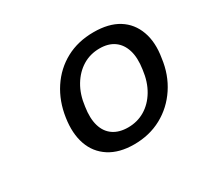

<svg xmlns="http://www.w3.org/2000/svg" viewBox="-88 -827 627 596"><g transform="rotate(-30 225.0 -529.5)"><path d="M240 -347Q187 -347 152 -369.5Q117 -392 103 -432Q89 -472 97 -525Q105 -580 133 -622.5Q161 -665 204.5 -688.5Q248 -712 304 -712Q358 -712 392.5 -690.5Q427 -669 441.5 -629Q456 -589 447 -536Q440 -481 411.5 -438Q383 -395 339 -371Q295 -347 240 -347ZM250 -402Q283 -402 310 -418Q337 -434 355 -464Q373 -494 378 -535Q384 -575 375.5 -602.5Q367 -630 346.5 -644.5Q326 -659 295 -659Q261 -659 234 -642.5Q207 -626 189 -596Q171 -566 166 -525Q160 -486 168 -458.5Q176 -431 197 -416.5Q218 -402 250 -402Z"/></g></svg>

Font: DM Sans 10pt
Style: Italic
Weight: 400
Italic angle: -10°
Version: Version 4.004;gftools[0.9.30]